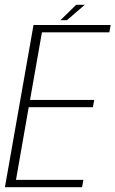

<svg xmlns="http://www.w3.org/2000/svg" viewBox="-36 -779 480 799"><path d="M-15.5 0H305.5L311 -30.5H30.5L83.5 -333H350.5L356 -363H89L138.5 -644.5H419L424.5 -675H103.5ZM215.5 -695H242.5L317 -759H281Z"/></svg>

Font: Anybody SemiCondensed ExtraLight
Style: Italic
Weight: 250
Width: 4
Italic angle: -10°
Version: Version 1.113;gftools[0.9.25]